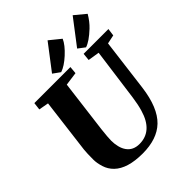

<svg xmlns="http://www.w3.org/2000/svg" viewBox="-269 -1134 1294 1294"><g transform="rotate(-45 378.5 -486.5)"><path d="M62.5 -195.8Q62.5 -258.8 65.9 -289.6L114.7 -680.7L44.4 -693.4L50.8 -747.1H394.5L389.6 -693.8L293.5 -680.7L246.1 -304.2Q237.8 -231.9 237.8 -201.7Q237.8 -171.4 244.9 -142.8Q252 -114.3 266.6 -93.8Q297.4 -50.8 357.4 -50.8Q481.4 -50.8 524.9 -201.2Q538.6 -248 546.4 -305.7L597.2 -680.7L515.1 -693.8L520.5 -747.1H756.8L749.5 -693.8L686.5 -680.7L639.2 -306.2Q617.2 -136.7 539.6 -62Q464.8 9.8 327.1 9.8Q183.1 9.8 117.7 -53.7Q87.4 -83.5 75 -123.5Q62.5 -163.6 62.5 -195.8ZM514.6 -803.2 652.3 -983.4 730.5 -918.5Q702.6 -871.1 668.5 -838.9Q605.5 -779.8 563 -766.6ZM275.4 -803.2 413.1 -983.4 492.7 -918.9Q474.6 -877.4 420.9 -828.1Q369.1 -780.8 326.2 -766.6Z"/></g></svg>

Font: Merriweather
Style: Heavy Italic
Weight: 900
Italic angle: -7°
Designer: Eben Sorkin
Foundry: Eben Sorkin
Version: Version 1.001